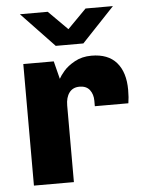

<svg xmlns="http://www.w3.org/2000/svg" viewBox="-52 -762 601 804"><g transform="rotate(-5 248.5 -360.0)"><path d="M486 -365Q486 -333 482 -309H341V-332Q341 -359 327 -377.5Q313 -396 284 -396Q256 -396 241 -376Q226 -356 226 -322V0H58V-511H186L205 -436Q211 -448 227.5 -467.5Q244 -487 274.5 -504Q305 -521 345 -521Q415 -521 450.5 -480Q486 -439 486 -365ZM259 -640 338 -720H453L316 -575H200L62 -720H179Z"/></g></svg>

Font: Chivo ExtraBold
Style: Regular
Weight: 800
Designer: Hector Gatti
Foundry: Omnibus-Type
Version: Version 1.007